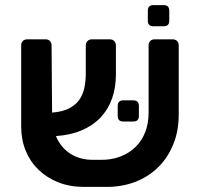

<svg xmlns="http://www.w3.org/2000/svg" viewBox="-20 -725 777 752"><path d="M581 -622Q559 -622 559 -644V-683Q559 -705 581 -705H621Q643 -705 643 -683V-644Q643 -622 621 -622ZM371 -99Q415 -98 450.5 -111.5Q486 -125 511 -149.5Q536 -174 549 -208Q562 -242 562 -283V-547Q562 -558 568.5 -564.5Q575 -571 586 -571H656Q667 -571 673.5 -564.5Q680 -558 680 -547V-276Q680 -211 658 -158Q636 -105 597.5 -68Q559 -31 506.5 -11.5Q454 8 392 7H308Q253 7 208 -11Q163 -29 130.5 -60.5Q98 -92 80.5 -135Q63 -178 63 -229V-547Q63 -558 69.5 -564.5Q76 -571 87 -571H158Q169 -571 175.5 -564.5Q182 -558 182 -547L184 -284Q223 -287 248.5 -299.5Q274 -312 289 -332Q304 -352 310 -379Q316 -406 316 -437V-546Q316 -557 322.5 -564Q329 -571 340 -571H410Q421 -571 427.5 -564Q434 -557 434 -546V-434Q434 -382 419 -339.5Q404 -297 374.5 -265.5Q345 -234 301 -215Q257 -196 199 -192Q218 -147 255.5 -123Q293 -99 343 -99ZM463 -249Q441 -249 441 -271V-310Q441 -332 463 -332H502Q524 -332 524 -310V-271Q524 -249 502 -249Z"/></svg>

Font: Fz Rubik Med
Style: Regular
Weight: 500
Designer: Hubert and Fischer
Foundry: Hubert and Fischer
Version: Vit hóa bi FontZin.com